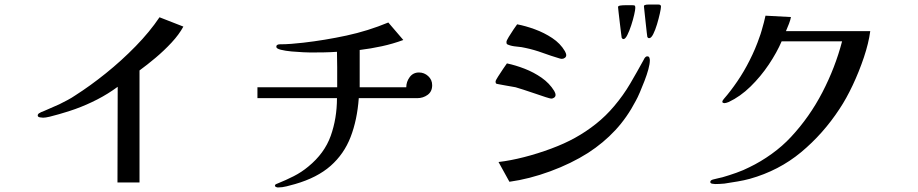

<svg xmlns="http://www.w3.org/2000/svg" viewBox="-20 -802 4040 845"><path d="M787 -685Q768 -650 735 -614.5Q702 -579 664.5 -547.5Q627 -516 594 -492V1H497L498 -420Q456 -389 408.5 -364.5Q361 -340 311 -322Q301 -318 281.5 -312Q262 -306 240 -299.5Q218 -293 199 -288.5Q180 -284 170 -284Q166 -284 156 -285.5Q146 -287 146 -294Q146 -298 149 -301Q152 -304 155 -305Q158 -307 161 -308.5Q164 -310 168 -311Q203 -326 241 -343Q259 -352 277 -361.5Q295 -371 311 -382Q377 -424 446 -479.5Q515 -535 577 -598.5Q639 -662 682 -726Z M1882 -427Q1882 -399 1862 -384.5Q1842 -370 1816 -370H1559Q1552 -274 1523 -199Q1494 -124 1435 -72Q1376 -20 1279 8Q1261 13 1241.5 18Q1222 23 1203 23Q1200 23 1195 21Q1190 19 1190 15Q1190 11 1194.5 8.5Q1199 6 1203 5Q1238 -9 1272.5 -26.5Q1307 -44 1337 -69Q1408 -127 1435.5 -204Q1463 -281 1463 -370H1113V-418H1464V-438Q1464 -472 1464 -506Q1464 -540 1463 -574Q1434 -572 1405 -571.5Q1376 -571 1347 -571Q1339 -571 1315 -572Q1291 -573 1263.5 -575.5Q1236 -578 1216 -583Q1196 -588 1196 -596Q1196 -602 1200.5 -604.5Q1205 -607 1210 -607Q1236 -607 1262 -609Q1288 -611 1314 -614Q1410 -625 1505 -645.5Q1600 -666 1689 -703L1755 -626Q1709 -609 1660.5 -598.5Q1612 -588 1563 -582V-418H1768Q1768 -442 1783 -462.5Q1798 -483 1824 -483Q1847 -483 1864.5 -467Q1882 -451 1882 -427Z M2425 -384Q2425 -377 2419 -372.5Q2413 -368 2406 -368Q2402 -368 2381.5 -374.5Q2361 -381 2334 -390.5Q2307 -400 2283 -407.5Q2259 -415 2249 -418Q2245 -419 2232 -421Q2219 -423 2203.5 -426Q2188 -429 2176.5 -431Q2165 -433 2164 -434Q2161 -436 2161 -443Q2161 -448 2172 -465Q2183 -482 2195 -500Q2207 -518 2211 -523Q2249 -515 2289 -499.5Q2329 -484 2363.5 -460Q2398 -436 2419 -402Q2421 -398 2423 -393.5Q2425 -389 2425 -384ZM2840 -537Q2840 -521 2833.5 -497Q2827 -473 2816.5 -446Q2806 -419 2796 -395.5Q2786 -372 2778 -358Q2740 -285 2688 -229Q2636 -173 2568 -129Q2494 -82 2401.5 -48Q2309 -14 2222 -2L2174 -89Q2226 -95 2286.5 -110.5Q2347 -126 2406 -148Q2465 -170 2510 -195Q2559 -222 2603 -257Q2647 -292 2683 -335Q2723 -382 2753.5 -434Q2784 -486 2813 -539Q2815 -544 2819 -549Q2823 -554 2829 -554Q2836 -554 2838 -548Q2840 -542 2840 -537ZM2472 -559Q2472 -552 2466 -547.5Q2460 -543 2453 -543Q2448 -543 2442 -545Q2405 -556 2368 -569.5Q2331 -583 2293 -591Q2277 -595 2254 -597Q2231 -599 2217 -605Q2211 -607 2210 -609.5Q2209 -612 2209 -618Q2209 -623 2219 -639.5Q2229 -656 2240.5 -673Q2252 -690 2256 -695Q2293 -688 2334 -673Q2375 -658 2410.5 -634.5Q2446 -611 2466 -577Q2468 -573 2470 -568.5Q2472 -564 2472 -559ZM2776 -767Q2776 -759 2771 -737Q2766 -715 2758 -690.5Q2750 -666 2741 -648Q2732 -630 2724 -630Q2719 -630 2716 -636Q2716 -636 2713.5 -655Q2711 -674 2708 -700Q2705 -726 2702.5 -747Q2700 -768 2700 -771Q2700 -776 2709.5 -777.5Q2719 -779 2730 -779Q2741 -779 2744 -779H2764Q2772 -779 2774 -777Q2776 -775 2776 -767ZM2889 -773Q2889 -765 2884 -742.5Q2879 -720 2871.5 -695Q2864 -670 2855 -652Q2846 -634 2837 -634Q2832 -634 2829 -639Q2829 -639 2826.5 -658Q2824 -677 2821.5 -703Q2819 -729 2816.5 -750Q2814 -771 2814 -774Q2814 -779 2819 -780Q2823 -782 2835 -782Q2847 -782 2860 -782Q2873 -782 2878 -782Q2889 -782 2889 -773Z M3810 -665Q3803 -612 3782 -549.5Q3761 -487 3733 -427.5Q3705 -368 3675 -323Q3603 -213 3505.5 -132Q3408 -51 3280 -15Q3254 -8 3227 -3.5Q3200 1 3168 6Q3158 7 3147 7.5Q3136 8 3127 8Q3123 8 3114.5 6.5Q3106 5 3106 -1Q3106 -6 3110 -8.5Q3114 -11 3118 -12Q3127 -14 3138.5 -17Q3150 -20 3160 -22Q3188 -30 3220.5 -41.5Q3253 -53 3278 -66Q3328 -90 3376 -124.5Q3424 -159 3461 -199Q3543 -287 3599.5 -396Q3656 -505 3686 -620H3420Q3399 -571 3363.5 -518Q3328 -465 3283 -421Q3238 -377 3187 -353Q3175 -348 3167 -348Q3166 -348 3162.5 -349.5Q3159 -351 3159 -353Q3159 -358 3161.5 -361Q3164 -364 3166 -367Q3195 -400 3225 -444Q3255 -488 3279 -536Q3305 -587 3323 -640Q3327 -650 3332 -667.5Q3337 -685 3342 -703.5Q3347 -722 3349 -733L3461 -727Q3459 -715 3452.5 -698Q3446 -681 3439 -665Q3451 -665 3482.5 -665Q3514 -665 3556 -665Q3598 -665 3642 -665Q3686 -665 3724.5 -665Q3763 -665 3786.5 -665Q3810 -665 3810 -665Z"/></svg>

Font: Kaisei Opti
Style: Regular
Weight: 400
Designer: Font-Kai, 金井和夫
Foundry: KAZUO KANAI
Version: Version 5.003